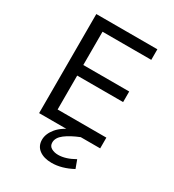

<svg xmlns="http://www.w3.org/2000/svg" viewBox="-197 -740 956 1054"><g transform="rotate(30 281.0 -213.0)"><path d="M487 0H100V-628H487V-561H178V-350H469V-283H178V-68H487ZM295.5 202.5Q246 202.5 216.2 180.2Q186.5 158 186.5 118Q186.5 80.5 217.2 43.5Q248 6.5 313.5 -19.5L364 0Q309 22 276 47.2Q243 72.5 243 103Q243 125.5 261.2 136Q279.5 146.5 304.5 146.5Q351.5 146.5 407.5 114.5L426.5 166Q358.5 202.5 295.5 202.5Z"/></g></svg>

Font: Betina Sans
Style: Regular
Weight: 400
Designer: Jonathan Pinhorn (font) & Cristiano Sobral (main changes)
Version: Version 2.001;April 28, 2021;FontCreator 13.0.0.2655 32-bit;